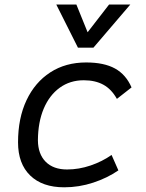

<svg xmlns="http://www.w3.org/2000/svg" viewBox="-20 -796 626 826"><path d="M268.6 -66.9Q319.3 -66.9 369.6 -84Q419.9 -101.1 460 -129.4L489.3 -63Q441.9 -30.3 381.1 -10.3Q320.3 9.8 256.3 9.8Q162.1 9.8 109.9 -41Q57.6 -91.8 57.6 -183.6Q57.6 -287.6 94 -364.7Q130.4 -441.9 196.3 -484.6Q262.2 -527.3 350.6 -527.3Q427.7 -527.3 474.9 -501.2Q522 -475.1 545.9 -419.9L482.9 -370.6Q459.5 -412.6 424.6 -431.6Q389.6 -450.7 340.3 -450.7Q281.2 -450.7 236.8 -418.5Q192.4 -386.2 168 -328.4Q143.6 -270.5 143.1 -192.4Q143.6 -133.3 176.5 -100.1Q209.5 -66.9 268.6 -66.9ZM315.4 -590.8 222.2 -776.4H308.6L356.9 -657.2L449.2 -776.4H540.5L381.8 -590.8Z"/></svg>

Font: CaskaydiaCove NFP SemiLight
Style: Italic
Weight: 350
Italic angle: -10°
Designer: Aaron Bell
Foundry: Saja Typeworks
Version: Version 2111.001; VTT 6.35;Nerd Fonts 3.1.1